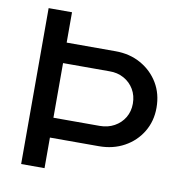

<svg xmlns="http://www.w3.org/2000/svg" viewBox="-79 -775 812 849"><g transform="rotate(10 327.0 -350.0)"><path d="M71.4 0V-700H176.4V-563.7H396Q459.9 -563.7 509.9 -535.6Q560 -507.4 588.9 -459.3Q617.7 -411.2 617.7 -348.7Q617.7 -288.4 588.8 -240.4Q559.9 -192.4 509.8 -164.9Q459.7 -137.3 396 -137.3H176.4V0ZM176.4 -226.4H384.4Q420.7 -226.4 449.6 -242.4Q478.5 -258.4 495 -285.9Q511.5 -313.5 511.5 -348.5Q511.5 -384.4 495 -412.4Q478.5 -440.4 449.6 -456.4Q420.7 -472.4 384.4 -471.7H176.4Z"/></g></svg>

Font: Red Hat Display VF
Style: Regular
Weight: 300
Designer: Pentagram, MCKL
Foundry: Pentagram, MCKL
Version: Version 1.023